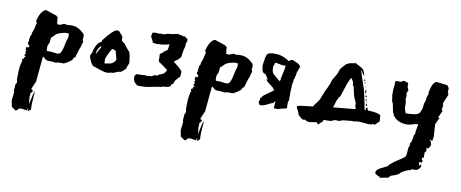

<svg xmlns="http://www.w3.org/2000/svg" viewBox="-57 -543 2531 1055"><g transform="rotate(10 1209.0 -15.0)"><path d="M65 -115Q66 -117 66 -127Q66 -137 68 -140V-147L73 -155Q75 -158 74.5 -163Q74 -168 76 -170L79 -178Q80 -180 83 -189.5Q86 -199 86 -201L89 -217L92 -225L86 -237Q88 -246 92 -257.5Q96 -269 102 -279.5Q108 -290 115.5 -297Q123 -304 132 -304L191 -284L201 -273L199 -270L203 -239Q207 -239 210 -238.5Q213 -238 216 -238Q222 -238 229.5 -242.5Q237 -247 247 -247Q251 -247 252 -246L256 -244Q260 -244 264.5 -245Q269 -246 275 -246Q295 -247 310.5 -241.5Q326 -236 335 -228L354 -212L358 -200L356 -178L361 -168L358 -162V-156H356L354 -143L347 -126L332 -77L320 -68H323Q323 -64 316.5 -58Q310 -52 301 -46Q292 -40 283.5 -36Q275 -32 271 -32L267 -33L251 -32L247 -33Q242 -33 239 -31Q236 -29 231 -29L207 -32H190Q179 -32 170.5 -40Q162 -48 157 -50L144 89Q145 89 145 90Q145 91 144 91.5Q143 92 143 93L127 130Q127 132 126 134Q125 136 125 138Q128 138 132 141.5Q136 145 136 146L123 163Q123 165 124 167.5Q125 170 125 172Q123 174 123 180Q123 182 123.5 188Q124 194 124.5 201Q125 208 126 214Q127 220 127 221Q127 221 129.5 209Q132 197 135 183Q138 169 141 157.5Q144 146 146 146Q146 163 144 185.5Q142 208 142 228Q142 241 143 246Q143 248 136 253.5Q129 259 127 259V244Q122 247 123 251Q124 255 121 257L90 252Q79 253 75 256Q71 259 71 261Q72 262 72 262L61 268Q55 265 50 261Q45 258 41 255Q37 252 36 250L30 219V218Q30 206 32 196.5Q34 187 34 173L36 171L32 162L34 138V132Q34 127 37.5 122Q41 117 41 113L38 96Q38 78 39 50.5Q40 23 47 -2H52Q46 -6 46 -18L54 -15V-17Q53 -18 53 -22Q55 -24 57 -27Q59 -30 63 -35L54 -39Q56 -40 57.5 -44.5Q59 -49 62 -49Q60 -51 59 -52.5Q58 -54 58 -57Q58 -60 59 -63L61 -66Q60 -71 55 -73Q58 -75 58 -81.5Q58 -88 60 -88H61L66 -84Q68 -88 69.5 -87Q71 -86 73 -89Q73 -97 67.5 -100.5Q62 -104 62 -113ZM174 -84H195L230 -80H233Q244 -80 249.5 -89Q255 -98 259 -112Q263 -126 266 -143Q269 -160 275 -175Q276 -182 276 -183.5Q276 -185 276 -190V-198Q270 -200 267 -200H260Q260 -200 255 -199.5Q250 -199 242 -197Q234 -195 225 -192Q216 -189 208 -184Q206 -183 197.5 -173.5Q189 -164 183 -161L179 -128L174 -123L175 -120L171 -112V-88Z M414 -107Q414 -109 415 -110.5Q416 -112 417 -114L420 -117Q420 -131 429.5 -152Q439 -173 451 -181L459 -185Q461 -186 461 -189.5Q461 -193 462 -195L466 -200Q474 -211 484 -222.5Q494 -234 503.5 -243Q513 -252 521 -257.5Q529 -263 535 -263Q537 -263 538.5 -262Q540 -261 547 -259L558 -245Q562 -244 565 -237L568 -230V-214L571 -210Q573 -208 574 -206.5Q575 -205 577 -204L589 -196Q590 -192 595 -186Q600 -180 605 -174L619 -158Q621 -155 623 -147Q625 -139 626.5 -130Q628 -121 629 -113.5Q630 -106 630 -103V-95L621 -74L620 -66L610 -55L595 -43Q590 -40 582 -40Q574 -40 568 -35L560 -32Q554 -28 550 -28Q549 -28 548.5 -28.5Q548 -29 547 -29L535 -27Q531 -24 518 -24Q511 -24 507 -25L484 -31L461 -39Q447 -43 439.5 -46Q432 -49 423 -66Q421 -71 419 -76Q417 -81 415 -84L411 -100ZM496 -73 501 -72Q509 -74 520 -75.5Q531 -77 536 -80L546 -87L554 -96L557 -105L545 -151L528 -158L525 -156Q523 -155 519 -148.5Q515 -142 510.5 -133Q506 -124 501.5 -114Q497 -104 495 -97ZM459 -161Q454 -156 447 -143Q440 -130 440 -120Q440 -116 441 -114L443 -119L459 -148Q463 -154 464 -157Z M921 -284Q916 -285 914 -288L905 -295L897 -293L890 -297H888H887H885L880 -298L874 -299Q870 -301 868 -301H861V-300H859Q857 -300 851 -298H847L846 -297H845H844Q835 -294 827 -294Q816 -294 805 -291L797 -288Q790 -287 785 -285L776 -287H775Q773 -287 766 -285H764Q760 -285 755 -286Q752 -286 750 -286H749H748L746 -287L727 -284L723 -263L730 -248L733 -244L738 -230L745 -229Q747 -228 751 -228Q755 -227 761 -227L780 -228Q790 -229 793 -229L804 -231H805L810 -232H811Q824 -235 831 -237L829 -227Q827 -217 826 -206L818 -200Q811 -196 804 -190Q801 -187 799 -183H798L795 -181L792 -179L787 -175V-158L789 -156Q787 -151 787 -147Q787 -140 789 -135Q791 -131 795 -129Q798 -127 803 -124L840 -97L841 -96Q840 -92 838 -88Q835 -82 831 -78Q826 -73 820 -70Q815 -67 810 -66L805 -65L804 -64Q798 -62 794 -56H793H790H782L777 -55Q774 -54 771 -52L768 -49L766 -48L752 -46Q743 -45 733 -45H732H731Q727 -47 723 -47H721L718 -45H687L685 -44H679L670 -31V-28Q670 -13 675 -3Q680 6 693 15L696 17H720Q732 17 749 15Q766 12 795 6L807 4H808L813 3L823 2H824H825L838 -3L841 -4L842 -2L854 -4Q858 -5 863 -6Q869 -7 872 -10L876 -12L878 -20L880 -23Q889 -25 890 -34Q892 -44 899 -51Q908 -60 917 -71L919 -74L921 -96V-97Q921 -103 912 -112Q905 -119 897 -126L880 -139Q876 -143 873 -145L872 -146L871 -147V-148H870L878 -154Q885 -159 888 -161Q891 -164 893 -165Q894 -166 896 -169L897 -170Q901 -172 904 -177L905 -179L906 -181Q907 -190 908 -197Q909 -203 911 -213V-214V-215Q911 -222 914 -228Q918 -238 918 -251V-256L917 -257L920 -260V-266L923 -269V-281L921 -283Z M1008 -115Q1009 -117 1009 -127Q1009 -137 1011 -140V-147L1016 -155Q1018 -158 1017.5 -163Q1017 -168 1019 -170L1022 -178Q1023 -180 1026 -189.5Q1029 -199 1029 -201L1032 -217L1035 -225L1029 -237Q1031 -246 1035 -257.5Q1039 -269 1045 -279.5Q1051 -290 1058.5 -297Q1066 -304 1075 -304L1134 -284L1144 -273L1142 -270L1146 -239Q1150 -239 1153 -238.5Q1156 -238 1159 -238Q1165 -238 1172.5 -242.5Q1180 -247 1190 -247Q1194 -247 1195 -246L1199 -244Q1203 -244 1207.5 -245Q1212 -246 1218 -246Q1238 -247 1253.5 -241.5Q1269 -236 1278 -228L1297 -212L1301 -200L1299 -178L1304 -168L1301 -162V-156H1299L1297 -143L1290 -126L1275 -77L1263 -68H1266Q1266 -64 1259.5 -58Q1253 -52 1244 -46Q1235 -40 1226.5 -36Q1218 -32 1214 -32L1210 -33L1194 -32L1190 -33Q1185 -33 1182 -31Q1179 -29 1174 -29L1150 -32H1133Q1122 -32 1113.5 -40Q1105 -48 1100 -50L1087 89Q1088 89 1088 90Q1088 91 1087 91.5Q1086 92 1086 93L1070 130Q1070 132 1069 134Q1068 136 1068 138Q1071 138 1075 141.5Q1079 145 1079 146L1066 163Q1066 165 1067 167.5Q1068 170 1068 172Q1066 174 1066 180Q1066 182 1066.5 188Q1067 194 1067.5 201Q1068 208 1069 214Q1070 220 1070 221Q1070 221 1072.5 209Q1075 197 1078 183Q1081 169 1084 157.5Q1087 146 1089 146Q1089 163 1087 185.5Q1085 208 1085 228Q1085 241 1086 246Q1086 248 1079 253.5Q1072 259 1070 259V244Q1065 247 1066 251Q1067 255 1064 257L1033 252Q1022 253 1018 256Q1014 259 1014 261Q1015 262 1015 262L1004 268Q998 265 993 261Q988 258 984 255Q980 252 979 250L973 219V218Q973 206 975 196.5Q977 187 977 173L979 171L975 162L977 138V132Q977 127 980.5 122Q984 117 984 113L981 96Q981 78 982 50.5Q983 23 990 -2H995Q989 -6 989 -18L997 -15V-17Q996 -18 996 -22Q998 -24 1000 -27Q1002 -30 1006 -35L997 -39Q999 -40 1000.5 -44.5Q1002 -49 1005 -49Q1003 -51 1002 -52.5Q1001 -54 1001 -57Q1001 -60 1002 -63L1004 -66Q1003 -71 998 -73Q1001 -75 1001 -81.5Q1001 -88 1003 -88H1004L1009 -84Q1011 -88 1012.5 -87Q1014 -86 1016 -89Q1016 -97 1010.5 -100.5Q1005 -104 1005 -113ZM1117 -84H1138L1173 -80H1176Q1187 -80 1192.5 -89Q1198 -98 1202 -112Q1206 -126 1209 -143Q1212 -160 1218 -175Q1219 -182 1219 -183.5Q1219 -185 1219 -190V-198Q1213 -200 1210 -200H1203Q1203 -200 1198 -199.5Q1193 -199 1185 -197Q1177 -195 1168 -192Q1159 -189 1151 -184Q1149 -183 1140.5 -173.5Q1132 -164 1126 -161L1122 -128L1117 -123L1118 -120L1114 -112V-88Z M1478 -226Q1478 -225 1478 -223Q1477 -220 1477 -215Q1476 -207 1473 -194L1472 -192L1471 -189Q1470 -186 1470 -183L1471 -182L1470 -180L1465 -159L1466 -155L1462 -142Q1460 -143 1457 -146Q1449 -151 1441 -159Q1432 -166 1426 -172Q1423 -174 1421 -176L1420 -177L1419 -178Q1413 -191 1413 -200Q1412 -210 1412 -216L1413 -219L1414 -221L1415 -224L1418 -229V-230Q1418 -231 1418 -235V-238Q1422 -238 1428 -238L1444 -235L1460 -232Q1468 -231 1474 -231Q1475 -231 1479 -232H1480ZM1558 -244 1544 -256 1514 -269H1513Q1505 -271 1497 -264Q1495 -262 1493 -261L1492 -260H1491Q1482 -267 1469 -273Q1455 -280 1443 -283Q1436 -285 1425 -286Q1413 -287 1401 -287Q1388 -286 1379 -283Q1367 -280 1365 -270L1363 -264L1361 -258Q1357 -238 1356 -227Q1354 -217 1354 -210Q1355 -204 1356 -198Q1357 -193 1359 -182L1360 -180L1361 -178L1363 -175H1364L1369 -170L1376 -168L1377 -169V-168L1398 -139L1393 -140V-142Q1392 -146 1390 -146H1389Q1389 -144 1390 -141H1388L1392 -134Q1394 -130 1400 -125Q1406 -121 1412 -116Q1419 -110 1425 -106Q1428 -104 1430 -102L1431 -101V-100V-99Q1436 -93 1441 -89L1433 -83Q1426 -77 1427 -78Q1402 -61 1393 -54Q1384 -47 1382 -44Q1380 -41 1380 -39Q1380 -37 1371 -32Q1374 -27 1373 -24L1370 -18Q1368 -14 1368 -10Q1368 -6 1373 2Q1377 8 1388 5Q1399 3 1410 -2Q1421 -7 1430 -12Q1440 -17 1441 -15Q1450 -21 1455 -28L1458 -32L1456 -9V8Q1458 9 1460 10H1464H1470H1476L1487 7L1498 4L1513 1Q1521 -1 1527 -3L1526 -15Q1526 -25 1526 -32Q1526 -35 1526 -38V-40L1529 -43V-44Q1531 -50 1530 -57Q1529 -63 1530 -68Q1531 -70 1530 -74V-76Q1530 -78 1530 -81Q1530 -87 1530 -98Q1530 -109 1532 -128V-129V-130L1531 -131V-134Q1531 -137 1533 -142Q1536 -152 1536 -158L1535 -162L1536 -164L1537 -167L1540 -174L1541 -178H1539Q1540 -181 1542 -184Q1543 -188 1544 -189V-195L1545 -200Q1546 -203 1545 -204L1547 -209L1544 -210V-211L1547 -210L1551 -216L1552 -224L1553 -225V-226L1554 -227Q1554 -228 1555 -230Q1557 -233 1557 -235V-236L1556 -238ZM1478 -223Q1477 -220 1477 -215Q1476 -207 1473 -194L1472 -192L1471 -189Q1470 -186 1470 -183L1471 -182L1470 -180L1465 -159L1466 -155L1462 -142Q1460 -143 1457 -146Q1449 -151 1441 -159Q1432 -166 1426 -172Q1423 -174 1421 -176L1420 -177L1419 -178Q1413 -191 1413 -200Q1412 -210 1412 -216L1413 -219L1414 -221L1415 -224L1418 -229V-230Q1418 -231 1418 -235V-238Q1422 -238 1428 -238L1444 -235L1460 -232Q1468 -231 1474 -231Q1475 -231 1479 -232H1480L1478 -226Q1478 -225 1478 -223ZM1544 -256 1514 -269H1513Q1505 -271 1497 -264Q1495 -262 1493 -261L1492 -260H1491Q1482 -267 1469 -273Q1455 -280 1443 -283Q1436 -285 1425 -286Q1413 -287 1401 -287Q1388 -286 1379 -283Q1367 -280 1365 -270L1363 -264L1361 -258Q1357 -238 1356 -227Q1354 -217 1354 -210Q1355 -204 1356 -198Q1357 -193 1359 -182L1360 -180L1361 -178L1363 -175H1364L1369 -170L1376 -168L1377 -169V-168L1398 -139L1393 -140V-142Q1392 -146 1390 -146H1389Q1389 -144 1390 -141H1388L1392 -134Q1394 -130 1400 -125Q1406 -121 1412 -116Q1419 -110 1425 -106Q1428 -104 1430 -102L1431 -101V-100V-99Q1436 -93 1441 -89L1433 -83Q1426 -77 1427 -78Q1402 -61 1393 -54Q1384 -47 1382 -44Q1380 -41 1380 -39Q1380 -37 1371 -32Q1374 -27 1373 -24L1370 -18Q1368 -14 1368 -10Q1368 -6 1373 2Q1377 8 1388 5Q1399 3 1410 -2Q1421 -7 1430 -12Q1440 -17 1441 -15Q1450 -21 1455 -28L1458 -32L1456 -9V8Q1458 9 1460 10H1464H1470H1476L1487 7L1498 4L1513 1Q1521 -1 1527 -3L1526 -15Q1526 -25 1526 -32Q1526 -35 1526 -38V-40L1529 -43V-44Q1531 -50 1530 -57Q1529 -63 1530 -68Q1531 -70 1530 -74V-76Q1530 -78 1530 -81Q1530 -87 1530 -98Q1530 -109 1532 -128V-129V-130L1531 -131V-134Q1531 -137 1533 -142Q1536 -152 1536 -158L1535 -162L1536 -164L1537 -167L1540 -174L1541 -178H1539Q1540 -181 1542 -184Q1543 -188 1544 -189V-195L1545 -200Q1546 -203 1545 -204L1547 -209L1544 -210V-211L1547 -210L1551 -216L1552 -224L1553 -225V-226L1554 -227Q1554 -228 1555 -230Q1557 -233 1557 -235V-236L1556 -238L1558 -244Z M1775 -52 1781 -70Q1786 -91 1797 -111Q1799 -115 1802 -116Q1804 -117 1805 -121Q1807 -125 1812 -143Q1817 -160 1824 -179Q1830 -198 1837 -213Q1843 -228 1848 -228L1858 -210Q1860 -206 1860 -200Q1860 -193 1862 -190L1867 -183Q1871 -162 1876 -143Q1882 -123 1886 -115L1892 -103Q1894 -101 1894 -90Q1894 -78 1896 -75L1900 -64L1891 -63ZM2038 -56Q2036 -56 2032 -58Q2020 -64 2001 -66Q1985 -68 1967 -68L1964 -76Q1964 -78 1963 -79L1961 -85L1954 -78L1953 -68L1949 -67Q1944 -86 1942 -102Q1939 -119 1934 -139L1926 -175L1922 -188L1917 -202L1907 -232L1902 -247L1898 -261Q1893 -274 1890 -282L1898 -273Q1898 -271 1904 -264Q1909 -257 1910 -255L1914 -256Q1910 -264 1908 -274H1907Q1904 -281 1902 -285L1895 -291Q1891 -294 1882 -299Q1874 -303 1859 -311L1855 -314L1849 -311L1824 -307L1805 -298L1804 -297L1803 -296Q1801 -294 1799 -292L1790 -282L1781 -271Q1776 -266 1776 -265Q1776 -262 1772 -253Q1769 -243 1764 -233L1752 -213Q1747 -203 1744 -200Q1741 -189 1737 -177L1727 -154Q1722 -142 1715 -129L1696 -81Q1691 -75 1688 -70Q1686 -64 1675 -53Q1670 -47 1667 -38L1660 -37L1636 -34Q1624 -32 1617 -32L1589 -28Q1588 -28 1583 -25Q1578 -23 1578 -20L1579 -19L1582 -9Q1584 -9 1586 -5Q1588 1 1591 7Q1594 15 1597 23Q1603 28 1609 33Q1615 39 1624 44H1625L1626 43Q1626 43 1628 42Q1632 42 1638 42Q1640 44 1642 46Q1650 50 1658 50Q1669 50 1682 47Q1694 45 1701 44Q1704 44 1705 49Q1707 55 1710 55L1732 35L1737 25Q1743 24 1752 25Q1765 25 1773 24Q1782 23 1786 20Q1791 16 1799 15H1808Q1813 16 1817 16Q1825 15 1832 12Q1839 8 1847 8L1896 3V6Q1903 5 1908 3Q1914 2 1921 1Q1926 1 1936 1Q1947 2 1959 3Q1971 4 1982 5Q1993 5 2001 4L2003 2Q2008 0 2008 0L2012 1Q2014 3 2015 3Q2020 1 2027 -7Q2034 -15 2041 -21ZM1924 -213H1926Q1929 -215 1929 -217Q1929 -218 1928 -218Q1922 -218 1922 -214Q1922 -213 1924 -213ZM1926 -227 1918 -234 1915 -228 1921 -226ZM1932 -197 1930 -191 1934 -193ZM1948 -106 1952 -108 1949 -114ZM1953 -91 1958 -93 1953 -105 1949 -95ZM1948 -116 1951 -122 1949 -126 1943 -130ZM1948 -140 1945 -148H1941L1940 -138ZM1935 -164 1939 -156 1940 -161V-175L1934 -178Z M2084 -211Q2084 -216 2085.5 -221.5Q2087 -227 2087 -231V-252L2092 -255H2120Q2121 -257 2123 -257.5Q2125 -258 2127 -260L2131 -263H2136L2159 -255V-235Q2159 -232 2163 -225Q2167 -218 2167 -216L2159 -199Q2161 -196 2161 -190Q2161 -184 2162 -179Q2162 -176 2161 -172.5Q2160 -169 2160 -166Q2160 -161 2162 -157Q2164 -153 2164 -149Q2164 -129 2165 -119.5Q2166 -110 2167.5 -105.5Q2169 -101 2170.5 -98.5Q2172 -96 2174 -89Q2199 -89 2223 -92.5Q2247 -96 2254 -113Q2262 -131 2262.5 -145.5Q2263 -160 2271 -180L2272 -196L2279 -214L2278 -224Q2279 -231 2281.5 -241Q2284 -251 2288 -261Q2292 -271 2297.5 -278.5Q2303 -286 2311 -288L2363 -282H2364Q2374 -282 2377.5 -274.5Q2381 -267 2383 -267L2382 -241Q2383 -236 2385 -237Q2387 -238 2387 -233Q2387 -227 2383.5 -220Q2380 -213 2376.5 -205Q2373 -197 2369.5 -188.5Q2366 -180 2366 -173L2370 -167Q2370 -163 2368 -158.5Q2366 -154 2366 -149H2369Q2366 -147 2366 -144Q2366 -141 2369 -138H2372L2353 -97L2362 -96L2344 -60L2346 -21Q2346 -14 2347 -7Q2348 0 2348 7Q2348 15 2346 23Q2344 31 2344 36L2339 34Q2338 33 2337.5 32.5Q2337 32 2332 30L2329 36L2335 35L2342 58L2331 80Q2329 77 2329 77Q2326 77 2325 80Q2324 80 2322 78L2320 75Q2320 79 2320.5 84Q2321 89 2321 93Q2321 98 2320 99L2314 104V133L2308 135Q2305 140 2305 143Q2305 150 2309 150L2313 147Q2309 155 2309.5 158.5Q2310 162 2308 162H2292Q2293 167 2294.5 170.5Q2296 174 2296 177Q2296 178 2295 179L2298 182L2306 172Q2308 176 2308 178Q2308 189 2300.5 197Q2293 205 2287 207L2262 208Q2260 208 2258.5 209.5Q2257 211 2255 211V214Q2244 214 2227.5 222.5Q2211 231 2204 236L2197 244Q2192 249 2176.5 255Q2161 261 2153 263Q2148 267 2144.5 272Q2141 277 2135 278V275L2131 278Q2124 278 2112.5 281Q2101 284 2094 284L2092 277L2086 278Q2081 273 2073.5 270Q2066 267 2066 259Q2066 251 2073 244.5Q2080 238 2090 232.5Q2100 227 2110.5 222.5Q2121 218 2129 213L2131 207L2159 184Q2173 174 2185.5 166.5Q2198 159 2212 148Q2216 145 2217.5 137.5Q2219 130 2219.5 121Q2220 112 2220.5 103.5Q2221 95 2222 91L2225 87Q2225 83 2227 81L2225 72Q2233 61 2235 49Q2237 37 2239 24Q2239 22 2242 18Q2245 14 2245 10V0L2253 -42Q2240 -42 2223 -36Q2206 -30 2190 -30Q2139 -30 2113 -65L2109 -74Q2105 -80 2103 -89Q2101 -98 2099.5 -107.5Q2098 -117 2096 -125.5Q2094 -134 2090 -139Q2088 -143 2087 -155.5Q2086 -168 2084 -171Z"/></g></svg>

Font: East Sea Dokdo Cyrillic
Style: Regular
Weight: 400
Version: Version 1.00 July 4, 2018, initial release